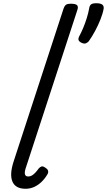

<svg xmlns="http://www.w3.org/2000/svg" viewBox="-20 -1153 662 1189"><path d="M138 16Q76 16 57 -28.5Q38 -73 65 -155L373 -1098Q380 -1118 389.5 -1124Q399 -1130 418 -1130Q449 -1130 457.5 -1120.5Q466 -1111 459 -1091L140 -114Q131 -88 134.5 -74Q138 -60 155 -60Q167 -60 178 -66.5Q189 -73 199.5 -84.5Q210 -96 220 -110Q228 -119 237 -122Q246 -125 260 -115Q276 -105 278 -94.5Q280 -84 274 -74Q259 -48 238 -27.5Q217 -7 192 4.5Q167 16 138 16ZM485 -888Q470 -895 466.5 -905Q463 -915 473 -933Q483 -951 495 -979.5Q507 -1008 517 -1040Q527 -1072 532 -1100Q534 -1117 543 -1125Q552 -1133 577 -1133Q601 -1133 612.5 -1125Q624 -1117 622 -1100Q617 -1070 602.5 -1033.5Q588 -997 569 -961.5Q550 -926 530 -898Q525 -891 513.5 -885.5Q502 -880 485 -888Z"/></svg>

Font: Playwrite CU
Style: Regular
Weight: 400
Designer: Veronika Burian, José Scaglione
Foundry: TypeTogether
Version: Version 1.002